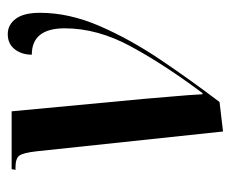

<svg xmlns="http://www.w3.org/2000/svg" viewBox="-70 -516 595 495"><g transform="rotate(-90 227.5 -268.5)"><path d="M85 -471Q81 -507 73.5 -516.5Q66 -526 44 -526H37L39 -536H188L220 -196Q223 -157 226.5 -119Q230 -81 232 -44H235Q309 -143 355.5 -229Q402 -315 402 -399Q402 -484 334 -484Q334 -510 348 -528Q362 -546 387 -546Q411 -546 426.5 -525.5Q442 -505 442 -463Q442 -388 408 -309.5Q374 -231 321.5 -153Q269 -75 212 0L136 9Z"/></g></svg>

Font: Noto Serif Display ExtraCondensed SemiBold
Style: Italic
Weight: 600
Width: 2
Italic angle: -12°
Designer: Monotype Design Team
Foundry: Monotype Imaging Inc.
Version: Version 2.009